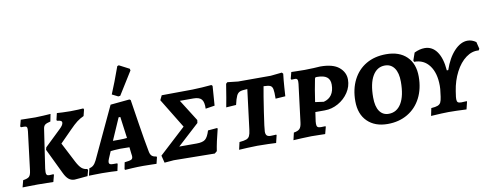

<svg xmlns="http://www.w3.org/2000/svg" viewBox="-65 -1105 3704 1444"><g transform="rotate(-10 1787.5 -382.5)"><path d="M125 -424Q125 -437 120 -441.5Q115 -446 100 -446H78L73 -453L86 -502L197 -500Q218 -500 259.5 -502.5Q301 -505 314 -506L303 -450Q272 -443 261 -434Q250 -425 247 -405L203 -108Q201 -86 201 -81Q201 -66 206.5 -60Q212 -54 226 -54Q238 -54 246 -55Q254 -56 256 -56L260 -51L246 2Q232 2 196 1Q160 0 127 0Q90 0 56.5 1Q23 2 11 2L25 -51Q60 -56 72 -68Q84 -80 88 -113L124 -406Q125 -413 125 -424ZM361 -381Q390 -408 390 -426Q390 -436 381.5 -440.5Q373 -445 353 -447L350 -453L362 -504Q373 -503 404 -501.5Q435 -500 465 -500Q493 -500 523 -501.5Q553 -503 564 -504L568 -495L556 -447Q527 -434 503.5 -416Q480 -398 446 -363L356 -272L435 -119Q454 -83 471.5 -67.5Q489 -52 514 -50L519 -42L507 3Q493 4 454.5 8Q416 12 407 12Q381 12 362 -3.5Q343 -19 327 -53L234 -246L239 -264Z M1042 -53 1046 -47 1034 2Q1023 2 993.5 1Q964 0 933 0Q890 0 848 2.5Q806 5 794 6L790 0L800 -51Q839 -55 851 -61Q863 -67 863 -83Q863 -95 861 -103L855 -156L785 -157Q765 -157 744 -155Q723 -153 711 -152L688 -98Q681 -81 681 -72Q681 -62 687.5 -57.5Q694 -53 710 -53H743L746 -48L735 4Q724 3 686.5 1.5Q649 0 617 0Q583 0 555 1Q527 2 518 2L531 -53Q549 -56 562 -67.5Q575 -79 587 -103L771 -496L917 -510L926 -504Q933 -459 954.5 -321Q976 -183 991 -107Q995 -79 1006.5 -67Q1018 -55 1042 -53ZM793 -225Q822 -225 849 -228L827 -392H814L741 -225ZM854 -549 839 -547 793 -570Q827 -650 871 -773L883 -777L960 -737L963 -724Z M1497 -13 1479 2 1167 -2 1095 4 1081 -52 1283 -238 1145 -464 1162 -499 1397 -501Q1470 -503 1543 -510L1551 -502Q1546 -448 1540 -353L1470 -342Q1472 -393 1454.5 -413.5Q1437 -434 1392 -434H1289L1393 -269L1390 -247L1225 -96H1358Q1404 -96 1424 -112.5Q1444 -129 1459 -178L1529 -184L1533 -179Q1507 -79 1497 -13Z M1700 -330 1624 -325Q1627 -341 1637 -396Q1647 -451 1654 -500L1665 -510L1746 -501H1995L2081 -510L2090 -500Q2084 -450 2080.5 -397.5Q2077 -345 2076 -330L2001 -325Q2002 -377 1997.5 -398Q1993 -419 1978.5 -425.5Q1964 -432 1928 -433Q1916 -370 1897 -243Q1878 -116 1878 -95Q1878 -74 1887 -65Q1896 -56 1916 -56Q1932 -56 1943.5 -57Q1955 -58 1958 -58L1961 -54L1947 4Q1931 3 1887.5 1.5Q1844 0 1804 0Q1775 0 1727 2.5Q1679 5 1664 6L1677 -51Q1713 -54 1730 -60.5Q1747 -67 1754.5 -82Q1762 -97 1766 -129L1804 -433Q1765 -432 1748 -425.5Q1731 -419 1721 -398.5Q1711 -378 1700 -330Z M2192 -501 2255 -500Q2286 -500 2322.5 -502Q2359 -504 2373 -505Q2470 -505 2516 -466.5Q2562 -428 2562 -372Q2562 -320 2532 -274.5Q2502 -229 2453 -201.5Q2404 -174 2350 -174H2278L2268 -104Q2267 -97 2267 -85Q2267 -68 2274.5 -61.5Q2282 -55 2300 -55L2334 -56Q2334 -55 2335 -53.5Q2336 -52 2336 -51L2322 2Q2310 2 2277.5 1Q2245 0 2216 0Q2191 0 2143 2.5Q2095 5 2079 6L2092 -50Q2124 -55 2137 -68.5Q2150 -82 2154 -115L2190 -404Q2191 -411 2191 -422Q2191 -435 2186.5 -440.5Q2182 -446 2171 -446L2143 -445L2139 -452L2152 -502Q2176 -502 2192 -501ZM2435 -356Q2435 -395 2411 -413.5Q2387 -432 2336 -432Q2325 -432 2322.5 -429.5Q2320 -427 2318 -417Q2303 -344 2289 -248L2354 -239Q2394 -249 2414.5 -279Q2435 -309 2435 -356Z M2588 -202Q2588 -294 2623.5 -364Q2659 -434 2724 -472Q2789 -510 2877 -510Q2977 -510 3033.5 -455Q3090 -400 3090 -302Q3090 -210 3054 -139.5Q3018 -69 2952 -30Q2886 9 2799 9Q2702 9 2645 -47Q2588 -103 2588 -202ZM2951 -287Q2951 -355 2925 -391.5Q2899 -428 2853 -428Q2793 -428 2759 -370.5Q2725 -313 2725 -206Q2725 -137 2750 -101Q2775 -65 2820 -65Q2882 -65 2916.5 -122.5Q2951 -180 2951 -287Z M3575 -429 3568 -417Q3518 -422 3471 -387.5Q3424 -353 3390.5 -288.5Q3357 -224 3345 -145L3339 -103Q3338 -96 3338 -85Q3338 -68 3345.5 -61.5Q3353 -55 3372 -55L3413 -57L3415 -53L3401 4Q3321 0 3264 0Q3226 0 3130 6L3142 -52Q3175 -54 3191.5 -60.5Q3208 -67 3215 -81Q3222 -95 3226 -124L3233 -181L3234 -206Q3234 -304 3191.5 -361Q3149 -418 3075 -417L3071 -428L3091 -485Q3132 -505 3170 -505Q3228 -505 3263.5 -454.5Q3299 -404 3306 -311H3317Q3347 -400 3396 -452Q3445 -504 3498 -504Q3531 -504 3562 -482Z"/></g></svg>

Font: Alegreya SC
Style: Bold Italic
Weight: 700
Italic angle: -7°
Designer: Juan Pablo del Peral
Foundry: Huerta Tipografica
Version: Version 2.007; ttfautohint (v1.6)